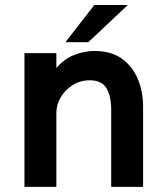

<svg xmlns="http://www.w3.org/2000/svg" viewBox="-20 -726 624 746"><path d="M536 0H412V-299Q412 -353 393.5 -383.5Q375 -414 329 -414Q292 -414 262.5 -395.5Q233 -377 216 -348Q199 -319 199 -287.5V0H75V-519.5H199V-461.5Q229 -497 268.2 -512.5Q307.5 -528 347 -528Q412.5 -528 454.2 -497.5Q496 -467 516 -417.8Q536 -368.5 536 -312ZM323 -562H234L346.5 -706.5H476.5Z"/></svg>

Font: Acari Sans
Style: Bold
Weight: 700
Designer: Alfredo Marco Pradil and Stefan Peev (font) & Cristiano Sobral (main changes)
Foundry: Alfredo Marco Pradil and Stefan Peev (font) & Cristiano Sobral (main changes)
Version: Version 1.063; ttfautohint (v1.8.3)